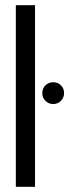

<svg xmlns="http://www.w3.org/2000/svg" viewBox="-20 -720 267 740"><path d="M185 -403Q167 -403 155 -391Q143 -379 143 -361Q143 -344 155 -331.5Q167 -319 185 -319Q203 -319 215 -331.5Q227 -344 227 -361Q227 -379 215 -391Q203 -403 185 -403ZM41 0H115V-700H41Z"/></svg>

Font: Advent Pro Medium
Style: Regular
Weight: 500
Designer: VivaRado, Andreas Kalpakidis
Foundry: VivaRado, Andreas Kalpakidis
Version: Version 3.000